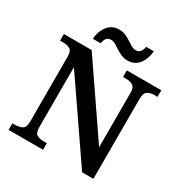

<svg xmlns="http://www.w3.org/2000/svg" viewBox="-205 -1078 1187 1239"><g transform="rotate(30 389.0 -459.0)"><path d="M32 0V-49H52Q83 -49 104.5 -60.5Q126 -72 126 -117V-601Q126 -643 104.5 -654Q83 -665 55 -665H32V-714H239L594 -195V-601Q594 -641 573.5 -653Q553 -665 524 -665H501V-714H758V-665H734Q704 -665 684 -652Q664 -639 664 -597V0H580L195 -561V-117Q195 -72 214.5 -60.5Q234 -49 265 -49H289V0ZM473 -771Q446 -771 424 -780.5Q402 -790 383.5 -802.5Q365 -815 348.5 -824.5Q332 -834 316 -834Q290 -834 280 -817.5Q270 -801 267 -781H209Q212 -836 243 -877Q274 -918 328 -918Q354 -918 376 -908.5Q398 -899 416.5 -886.5Q435 -874 451.5 -864.5Q468 -855 484 -855Q508 -855 519 -871Q530 -887 533 -908H590Q587 -853 556.5 -812Q526 -771 473 -771Z"/></g></svg>

Font: Noto Serif Myanmar SemiBold
Style: Regular
Weight: 600
Designer: Ben Mitchell and the Monotype Design Team
Foundry: Monotype Imaging Inc.
Version: Version 2.106; ttfautohint (v1.8.4.7-5d5b)